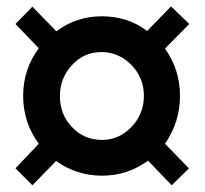

<svg xmlns="http://www.w3.org/2000/svg" viewBox="-20 -543 626 587"><path d="M79.1 23.4 27.3 -28.3 98.6 -103.5Q50.8 -168 50.8 -250Q50.8 -331.1 98.6 -395.5L27.3 -469.7L79.1 -522.5L152.3 -447.3Q213.9 -493.2 291 -493.2Q371.1 -493.2 429.7 -448.2L502.9 -523.4L558.6 -469.7L484.4 -394.5Q530.3 -330.1 530.3 -250Q530.3 -169.9 484.4 -103.5L557.6 -28.3L504.9 23.4L432.6 -51.8Q370.1 -5.9 291 -5.9Q214.8 -5.9 151.4 -50.8ZM292 -115.2Q343.8 -115.2 381.8 -154.8Q419.9 -194.3 419.9 -250Q419.9 -304.7 382.3 -343.8Q344.7 -382.8 292 -383.8Q238.3 -384.8 200.7 -344.7Q163.1 -304.7 163.1 -249Q163.1 -193.4 200.2 -154.3Q237.3 -115.2 292 -115.2Z"/></svg>

Font: Min Sans Bold
Style: Regular
Weight: 700
Designer: Jinseong-Kim, NotoSansCJK, Nunito
Foundry: Jinseong-Kim
Version: Version 1.400;Glyphs 3.1.2 (3151)